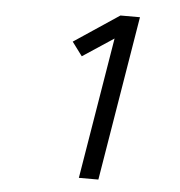

<svg xmlns="http://www.w3.org/2000/svg" viewBox="-43 -879 561 598"><g transform="rotate(5 237.5 -580.5)"><path d="M225 -323 298 -765 201 -701 169 -744 310 -838H371L286 -323Z"/></g></svg>

Font: Iosevka QP Light
Style: Italic
Weight: 300
Italic angle: -9°
Designer: Belleve Invis
Foundry: Belleve Invis
Version: Version 20.0.0; ttfautohint (v1.8.4)